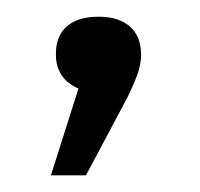

<svg xmlns="http://www.w3.org/2000/svg" viewBox="-20 -101 239 230"><path d="M47 -37V-35C47 -16 57 -2 74 5L41 109H83L133 15C143 -6 149 -20 149 -35V-36C149 -64 131 -81 98 -81C65 -81 47 -65 47 -37Z"/></svg>

Font: LT Wave Light
Style: Regular
Weight: 300
Designer: Daniel Lyons
Version: Version 2.5 (Glyphs App)